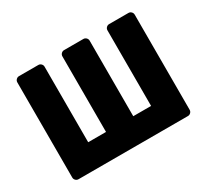

<svg xmlns="http://www.w3.org/2000/svg" viewBox="-140 -915 1216 1129"><g transform="rotate(-30 468.5 -350.0)"><path d="M70 -27V-673Q70 -684 78 -692Q86 -700 97 -700H228Q239 -700 247 -692Q255 -684 255 -673V-160H376V-673Q376 -684 384 -692Q392 -700 403 -700H534Q545 -700 553 -692Q561 -684 561 -673V-160H682V-673Q682 -684 690 -692Q698 -700 709 -700H840Q851 -700 859 -692Q867 -684 867 -673V-27Q867 -16 859 -8Q851 0 840 0H97Q86 0 78 -8Q70 -16 70 -27Z"/></g></svg>

Font: Hezaedrus
Style: Bold
Weight: 700
Designer: Hubert & Fischer
Foundry: Hubert & Fischer
Version: Version 1.10;September 3, 2019;FontCreator 11.5.0.2425 64-bi